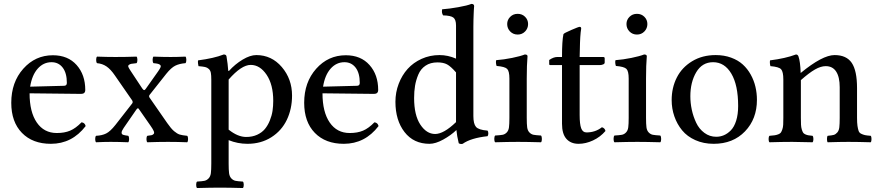

<svg xmlns="http://www.w3.org/2000/svg" viewBox="-20 -719 4449 973"><path d="M132.8 -279.8 304.2 -284.2Q318.8 -284.2 318.8 -298.8Q318.8 -349.1 297.6 -376.5Q276.4 -403.8 241.2 -403.8Q200.2 -403.8 171.1 -371.1Q142.1 -338.4 132.8 -279.8ZM393.1 -99.1Q409.7 -97.7 414.1 -80.1Q345.2 9.8 237.8 9.8Q145 9.8 91.1 -45.7Q37.1 -101.1 37.1 -198.2Q37.1 -302.2 97.9 -370.6Q158.7 -439 248 -439Q324.2 -439 368.2 -389.6Q412.1 -340.3 412.1 -263.2Q412.1 -243.2 391.1 -243.2L129.9 -246.1Q129.9 -151.4 166.5 -98.1Q203.1 -44.9 268.1 -44.9Q307.1 -44.9 335.4 -56.9Q363.8 -68.8 393.1 -99.1Z M466.8 2Q462.4 -2.4 462.4 -14.4Q462.4 -26.4 466.8 -30.8Q497.1 -32.2 517.8 -42.5Q538.6 -52.7 564.9 -85.9L649.9 -194.8Q654.8 -201.2 649.9 -210L562 -336.9Q541 -367.7 520 -382.1Q499 -396.5 471.7 -398.9Q467.3 -403.3 467.3 -415.5Q467.3 -427.7 471.7 -432.1Q521.5 -430.2 564.9 -430.2Q620.1 -430.2 671.9 -432.1Q676.3 -427.7 676.3 -415.5Q676.3 -403.3 671.9 -398.9Q652.3 -397 645 -395.5Q637.7 -394 632.8 -389.9Q627.9 -385.7 630.9 -378.9Q633.8 -372.1 642.6 -358.9L700.7 -271Q706.5 -262.7 710.4 -262.5Q714.4 -262.2 718.8 -269L781.7 -357.9Q790.5 -370.6 793.5 -377.9Q796.4 -385.3 792.2 -389.4Q788.1 -393.6 780.8 -395.5Q773.4 -397.5 757.8 -398.9Q753.4 -403.3 753.4 -415.5Q753.4 -427.7 757.8 -432.1Q807.6 -430.2 844.7 -430.2Q879.9 -430.2 919.9 -432.1Q924.3 -427.7 924.3 -415.5Q924.3 -403.3 919.9 -398.9Q889.2 -396.5 868.4 -386.2Q847.7 -376 822.8 -345.2L737.8 -237.8Q732.9 -230.5 738.8 -223.1L827.6 -95.2Q846.7 -67.4 862.3 -54.2Q877.9 -41 890.9 -37.1Q903.8 -33.2 928.7 -30.8Q933.1 -26.4 933.1 -14.4Q933.1 -2.4 928.7 2Q880.9 0 831.5 0Q782.2 0 726.6 2Q722.2 -2.4 722.2 -14.4Q722.2 -26.4 726.6 -30.8Q741.2 -32.2 748 -33.9Q754.9 -35.6 759 -40.5Q763.2 -45.4 758.8 -55.4Q754.4 -65.4 742.7 -82L685.5 -164.1Q682.1 -170.4 678.5 -170.2Q674.8 -169.9 669.9 -162.1L606.9 -70.8Q596.2 -55.2 596.2 -46.9Q596.2 -38.6 603.8 -35.9Q611.3 -33.2 629.9 -30.8Q634.3 -26.4 634.3 -14.4Q634.3 -2.4 629.9 2Q580.1 0 541 0Q506.8 0 466.8 2Z M1138.7 -315.9V-312V-62Q1185.1 -24.9 1227.5 -24.9Q1258.8 -24.9 1283.2 -36.1Q1307.6 -47.4 1322.5 -65.4Q1337.4 -83.5 1347.4 -108.2Q1357.4 -132.8 1361.1 -157.2Q1364.7 -181.6 1364.7 -208Q1364.7 -290 1331.1 -340.1Q1297.4 -390.1 1250.5 -390.1Q1203.6 -390.1 1138.7 -315.9ZM1138.7 -8.8V109.9H1050.8V-314.9Q1050.8 -337.4 1048.6 -349.6Q1046.4 -361.8 1038.3 -369.4Q1030.3 -377 1019.3 -379.4Q1008.3 -381.8 985.8 -383.8Q984.4 -388.7 983.4 -398.4Q982.4 -408.2 983.9 -413.1Q1063.5 -423.3 1113.8 -442.9Q1126.5 -442.9 1127.9 -433.1Q1134.3 -395.5 1136.7 -359.9H1140.6Q1171.4 -394 1209.7 -417Q1248 -439.9 1278.8 -439.9Q1356.4 -439.9 1408.2 -379.2Q1460 -318.4 1460 -234.9Q1460 -167 1433.6 -111.8Q1407.2 -56.6 1355 -23.4Q1302.7 9.8 1233.9 9.8Q1184.6 9.8 1138.7 -8.8ZM978.5 233.9Q974.1 229.5 974.1 217.5Q974.1 205.6 978.5 201.2Q1004.4 199.7 1016.1 197.3Q1027.8 194.8 1037.1 185.1Q1046.4 175.3 1048.6 158.7Q1050.8 142.1 1050.8 109.9H1138.7Q1138.7 142.1 1140.9 158.7Q1143.1 175.3 1152.3 185.1Q1161.6 194.8 1173.3 197.3Q1185.1 199.7 1210.9 201.2Q1215.3 205.6 1215.3 217.5Q1215.3 229.5 1210.9 233.9Q1140.6 231.9 1094.7 231.9Q1048.8 231.9 978.5 233.9Z M1617.2 -279.8 1788.6 -284.2Q1803.2 -284.2 1803.2 -298.8Q1803.2 -349.1 1782 -376.5Q1760.7 -403.8 1725.6 -403.8Q1684.6 -403.8 1655.5 -371.1Q1626.5 -338.4 1617.2 -279.8ZM1877.4 -99.1Q1894 -97.7 1898.4 -80.1Q1829.6 9.8 1722.2 9.8Q1629.4 9.8 1575.4 -45.7Q1521.5 -101.1 1521.5 -198.2Q1521.5 -302.2 1582.3 -370.6Q1643.1 -439 1732.4 -439Q1808.6 -439 1852.5 -389.6Q1896.5 -340.3 1896.5 -263.2Q1896.5 -243.2 1875.5 -243.2L1614.3 -246.1Q1614.3 -151.4 1650.9 -98.1Q1687.5 -44.9 1752.4 -44.9Q1791.5 -44.9 1819.8 -56.9Q1848.1 -68.8 1877.4 -99.1Z M2291 -100.1V-109.9V-352.1Q2264.2 -382.8 2245.4 -392.8Q2226.6 -402.8 2196.8 -402.8Q2161.1 -402.8 2136.5 -386.2Q2111.8 -369.6 2099.9 -341.1Q2087.9 -312.5 2083.3 -284.2Q2078.6 -255.9 2078.6 -222.2Q2078.6 -135.3 2110.1 -87.6Q2141.6 -40 2185.1 -40Q2228.5 -40 2291 -100.1ZM2291 -421.9V-589.8Q2291 -619.6 2277.6 -629.9Q2264.2 -640.1 2225.6 -641.1Q2216.8 -653.8 2220.7 -671.9Q2255.9 -674.3 2302.5 -682.6Q2349.1 -690.9 2368.7 -699.2Q2382.8 -699.2 2382.8 -688Q2382.8 -687 2382.3 -682.1Q2381.8 -677.2 2381.3 -668.2Q2380.9 -659.2 2380.4 -647.5Q2379.9 -635.7 2379.4 -618.7Q2378.9 -601.6 2378.9 -583V-130.9Q2378.9 -91.3 2392.3 -75.9Q2405.8 -60.5 2450.7 -57.1Q2454.6 -52.7 2454.6 -43Q2454.6 -33.2 2450.7 -28.8Q2365.7 -19.5 2324.7 9.8Q2313 12.7 2304.7 6.8Q2295.4 -31.7 2293 -60.1Q2265.1 -33.2 2226.1 -11.7Q2187 9.8 2156.7 9.8Q2076.2 9.8 2030 -49.8Q1983.9 -109.4 1983.9 -203.1Q1983.9 -251 2000.5 -294.4Q2017.1 -337.9 2045.9 -369.9Q2074.7 -401.9 2116.7 -420.9Q2158.7 -439.9 2207 -439.9Q2250 -439.9 2291 -421.9Z M2649.4 -320.8V-122.1Q2649.4 -89.8 2651.6 -73.5Q2653.8 -57.1 2663.1 -47.6Q2672.4 -38.1 2684.1 -35.9Q2695.8 -33.7 2721.7 -32.2Q2726.1 -26.9 2726.1 -14.6Q2726.1 -2.4 2721.7 2Q2651.4 0 2605.5 0Q2557.6 0 2489.3 2Q2484.9 -2.4 2484.9 -14.9Q2484.9 -27.3 2489.3 -32.2Q2515.1 -33.7 2526.9 -35.9Q2538.6 -38.1 2547.9 -47.6Q2557.1 -57.1 2559.3 -73.5Q2561.5 -89.8 2561.5 -122.1V-320.8Q2561.5 -358.4 2550 -369.9Q2538.6 -381.3 2496.6 -384.8Q2491.2 -401.4 2494.6 -414.1Q2533.2 -417 2575.2 -425.5Q2617.2 -434.1 2639.6 -442.9Q2653.3 -442.9 2653.3 -434.1Q2649.4 -389.6 2649.4 -320.8ZM2550.3 -597.2Q2550.3 -618.2 2565.4 -633.5Q2580.6 -648.9 2603.5 -648.9Q2626 -648.9 2641.1 -633.8Q2656.2 -618.7 2656.2 -597.2Q2656.2 -575.2 2641.1 -559.6Q2626 -543.9 2603.5 -543.9Q2580.6 -543.9 2565.4 -559.6Q2550.3 -575.2 2550.3 -597.2Z M2804.2 -430.2H2828.1Q2828.1 -512.7 2835.4 -545.9Q2837.4 -550.8 2874.8 -566.9Q2912.1 -583 2917.5 -583Q2925.3 -583 2925.3 -574.2Q2919.4 -539.6 2918.5 -467.8L2917.5 -430.2H3036.1Q3044.4 -430.2 3044.4 -423.8V-401.9Q3044.4 -396 3036.6 -392.6Q3028.8 -389.2 3020 -389.2H2917.5V-136.2Q2917.5 -89.8 2925.3 -68.8Q2933.1 -47.9 2952.1 -47.9Q2997.1 -47.9 3030.3 -74.2Q3045.4 -69.8 3048.3 -55.2Q3022 -24.4 2985.1 -7.3Q2948.2 9.8 2912.1 9.8Q2872.6 9.8 2850.3 -15.4Q2828.1 -40.5 2828.1 -91.8V-389.2H2768.1Q2763.2 -389.2 2763.2 -395V-415Q2785.2 -430.2 2804.2 -430.2Z M3253.9 -320.8V-122.1Q3253.9 -89.8 3256.1 -73.5Q3258.3 -57.1 3267.6 -47.6Q3276.9 -38.1 3288.6 -35.9Q3300.3 -33.7 3326.2 -32.2Q3330.6 -26.9 3330.6 -14.6Q3330.6 -2.4 3326.2 2Q3255.9 0 3210 0Q3162.1 0 3093.8 2Q3089.4 -2.4 3089.4 -14.9Q3089.4 -27.3 3093.8 -32.2Q3119.6 -33.7 3131.3 -35.9Q3143.1 -38.1 3152.3 -47.6Q3161.6 -57.1 3163.8 -73.5Q3166 -89.8 3166 -122.1V-320.8Q3166 -358.4 3154.5 -369.9Q3143.1 -381.3 3101.1 -384.8Q3095.7 -401.4 3099.1 -414.1Q3137.7 -417 3179.7 -425.5Q3221.7 -434.1 3244.1 -442.9Q3257.8 -442.9 3257.8 -434.1Q3253.9 -389.6 3253.9 -320.8ZM3154.8 -597.2Q3154.8 -618.2 3169.9 -633.5Q3185.1 -648.9 3208 -648.9Q3230.5 -648.9 3245.6 -633.8Q3260.7 -618.7 3260.7 -597.2Q3260.7 -575.2 3245.6 -559.6Q3230.5 -543.9 3208 -543.9Q3185.1 -543.9 3169.9 -559.6Q3154.8 -575.2 3154.8 -597.2Z M3383.8 -211.9Q3383.8 -274.4 3409.7 -325.7Q3435.5 -377 3487.1 -408.4Q3538.6 -439.9 3606.9 -439.9Q3649.4 -439.9 3684.8 -427Q3720.2 -414.1 3744.1 -392.3Q3768.1 -370.6 3784.4 -341.1Q3800.8 -311.5 3808.3 -279.3Q3815.9 -247.1 3815.9 -212.9Q3815.9 -116.2 3755.4 -53.2Q3694.8 9.8 3596.7 9.8Q3545.4 9.8 3503.9 -8.8Q3462.4 -27.3 3436.8 -58.6Q3411.1 -89.8 3397.5 -129.2Q3383.8 -168.5 3383.8 -211.9ZM3593.8 -403.8Q3538.6 -403.8 3508.5 -353.3Q3478.5 -302.7 3478.5 -231Q3478.5 -197.3 3485.8 -162.8Q3493.2 -128.4 3508.1 -96.9Q3522.9 -65.4 3549.6 -45.7Q3576.2 -25.9 3609.9 -25.9Q3629.9 -25.9 3648.4 -33.7Q3667 -41.5 3683.8 -58.6Q3700.7 -75.7 3710.7 -107.4Q3720.7 -139.2 3720.7 -182.1Q3720.7 -287.6 3686.3 -345.7Q3651.9 -403.8 3593.8 -403.8Z M4323.2 -272.9V-122.1Q4323.2 -96.7 4325.4 -81.3Q4327.6 -65.9 4331.1 -55.9Q4334.5 -45.9 4344 -41.3Q4353.5 -36.6 4363 -34.4Q4372.6 -32.2 4392.6 -30.8Q4396.5 -26.4 4396.5 -14.4Q4396.5 -2.4 4392.6 2Q4328.1 0 4279.3 0Q4238.8 0 4174.3 2Q4170.9 -2.4 4170.9 -14.4Q4170.9 -26.4 4174.3 -30.8Q4195.8 -32.7 4205.3 -35.4Q4214.8 -38.1 4223.1 -47.6Q4231.4 -57.1 4233.4 -73.7Q4235.4 -90.3 4235.4 -122.1V-276.9Q4235.4 -328.6 4217.5 -356.2Q4199.7 -383.8 4164.6 -383.8Q4139.6 -383.8 4110.1 -366.9Q4080.6 -350.1 4038.6 -313V-122.1Q4038.6 -101.1 4039.3 -87.2Q4040 -73.2 4043.2 -63Q4046.4 -52.7 4049.6 -47.4Q4052.7 -42 4060.8 -38.3Q4068.8 -34.7 4076.2 -33.4Q4083.5 -32.2 4097.7 -30.8Q4102.1 -26.4 4102.1 -14.4Q4102.1 -2.4 4097.7 2Q4033.2 0 3994.6 0Q3943.8 0 3879.4 2Q3875 -2.4 3875 -14.4Q3875 -26.4 3879.4 -30.8Q3896.5 -32.2 3905.5 -33.4Q3914.6 -34.7 3924.1 -38.3Q3933.6 -42 3937.3 -47.4Q3940.9 -52.7 3944.6 -63.2Q3948.2 -73.7 3949 -87.2Q3949.7 -100.6 3949.7 -122.1V-315.9Q3949.7 -355.5 3938.5 -367.9Q3927.2 -380.4 3884.3 -383.8Q3879.9 -399.9 3882.3 -413.1Q3960.4 -422.9 4013.7 -442.9Q4022.9 -442.9 4026.4 -433.1Q4035.6 -407.7 4037.6 -349.1Q4147.9 -439.9 4209.5 -439.9Q4269.5 -439.9 4296.4 -400.4Q4323.2 -360.8 4323.2 -272.9Z"/></svg>

Font: Common Serif News
Style: Regular
Weight: 450
Designer: Philipp H. Poll, Khaled Hosny
Foundry: Stefan Peev, Context Ltd.
Version: Version 1.026